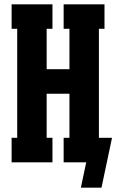

<svg xmlns="http://www.w3.org/2000/svg" viewBox="-20 -755 541 893"><path d="M356 118 381 0H276V-114H303V-319H197V-114H224V0H34V-114H60V-621H34V-735H224V-621H197V-433H303V-621H276V-735H466V-621H440V-114H501L452 118Z"/></svg>

Font: Iosevka Slab Heavy
Style: Regular
Weight: 900
Monospace: yes
Designer: Belleve Invis
Foundry: Belleve Invis
Version: Version 11.1.0; ttfautohint (v1.8.3)